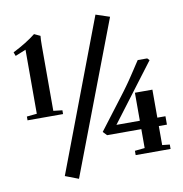

<svg xmlns="http://www.w3.org/2000/svg" viewBox="-84 -778 882 923"><g transform="rotate(-10 357.0 -317.0)"><path d="M227.5 64.9 162.6 40 442.4 -698.7 509.8 -676.3ZM32.7 -254.9V-273.4L82 -278.3V-590.8L30.3 -569.8L23.4 -588.4Q91.3 -622.6 135.3 -657.7L164.6 -644Q162.6 -629.4 162.6 -595.7V-278.3L206.1 -273.4V-254.9ZM515.6 0V-21L564 -25.9V-118.2H397L378.9 -137.2L497.1 -292.5Q504.4 -302.2 510.7 -310.5Q517.1 -318.8 523.4 -327.9Q529.8 -336.9 533.9 -342.5Q538.1 -348.1 544.9 -358.2Q551.8 -368.2 554.4 -372.3Q557.1 -376.5 565.4 -388.9Q573.7 -401.4 576.4 -405.5Q579.1 -409.7 589.8 -426Q600.6 -442.4 604.5 -448.2H650.9L660.6 -438L449.7 -159.2H564V-295.9H649.4V-159.2H689V-118.2H649.4V-25.4L686 -21.5V0Z"/></g></svg>

Font: Elstob
Style: Bold
Weight: 700
Designer: Peter S. Baker
Version: Version 1.015